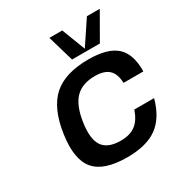

<svg xmlns="http://www.w3.org/2000/svg" viewBox="-166 -824 908 957"><g transform="rotate(-30 287.5 -345.0)"><path d="M441 -179H555Q528 -80 466 -35Q404 10 293 10Q159 10 107 -51.5Q55 -113 75 -250Q95 -387 164 -448.5Q233 -510 367 -510Q478 -510 527.5 -465Q577 -420 575 -321H461Q459 -374 433 -398Q407 -422 354 -422Q280 -422 240.5 -381Q201 -340 188 -250Q175 -160 203.5 -119Q232 -78 306 -78Q359 -78 391 -102Q423 -126 441 -179ZM543 -700 457 -550H297L253 -700H327L379 -565L469 -700Z"/></g></svg>

Font: Fivo Sans Modern Med
Style: Italic
Weight: 450
Designer: Alexander Slobzheninov
Foundry: Alexander Slobzheninov
Version: 1.0